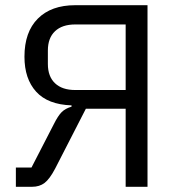

<svg xmlns="http://www.w3.org/2000/svg" viewBox="-20 -718 680 738"><path d="M41 0V-74H101L187 -241Q203 -273 217 -287Q231 -301 255 -308V-313Q164 -316 119 -365.5Q74 -415 74 -500Q74 -595 125.5 -646.5Q177 -698 269 -698H547V0H463V-300H310L192 -70Q171 -30 151.5 -15Q132 0 103 0ZM269 -372H463V-624H269Q219 -624 191.5 -598Q164 -572 164 -524V-472Q164 -424 191.5 -398Q219 -372 269 -372Z"/></svg>

Font: Aneliza
Style: Regular
Weight: 400
Designer: Mike Abbink, Paul van der Laan, Pieter van Rosmalen
Foundry: Bold Monday
Version: Version 3.0